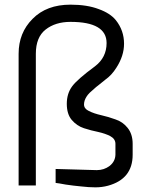

<svg xmlns="http://www.w3.org/2000/svg" viewBox="-20 -797 610 825"><path d="M219 -71 396 -66Q427 -66 451 -84Q475 -103 476 -132V-179Q476 -200 454 -212Q433 -223 402 -230Q372 -236 341 -246Q310 -256 288 -282Q267 -307 267 -351Q267 -395 290 -426Q312 -456 388 -512Q438 -550 438 -612Q438 -703 283 -703Q218 -703 176 -670Q134 -637 134 -566V0H60V-566Q60 -656 120 -716Q180 -777 283 -777Q354 -777 404 -758Q454 -740 478 -710Q513 -666 513 -609Q513 -557 480 -506Q460 -474 433 -455Q424 -447 407 -434Q390 -421 384 -415Q377 -409 366 -399Q356 -389 352 -382Q341 -365 341 -348Q341 -330 362 -320Q384 -309 415 -302Q446 -295 476 -284Q507 -274 528 -248Q550 -221 550 -179V-132Q550 -28 444 1Q418 8 390 8Q362 8 328 4Q295 1 262 -4Q230 -10 219 -11Z"/></svg>

Font: Mina
Style: Regular
Weight: 400
Version: Version 1.000